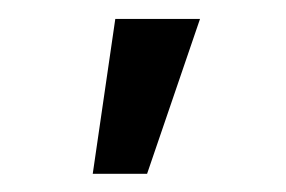

<svg xmlns="http://www.w3.org/2000/svg" viewBox="-20 -793 307 206"><path d="M103.7 -772.7H194.6L137.8 -606.5H79.5Z"/></svg>

Font: Fast_Sans-Dotted
Style: Regular
Weight: 400
Version: Version 3.018